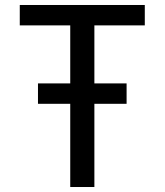

<svg xmlns="http://www.w3.org/2000/svg" viewBox="-20 -750 660 770"><path d="M132.3 -415.5H487.7V-333.7H132.3ZM261.7 0V-730H358.5V0ZM59.3 -730H560.7V-648.2H59.3Z"/></svg>

Font: Monaspace Neon Var ExtraLight
Style: Regular
Weight: 200
Designer: Riley Cran and the Lettermatic Team
Version: Version 1.200 (Monaspace Neon Var)